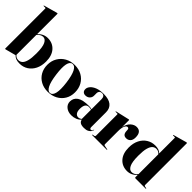

<svg xmlns="http://www.w3.org/2000/svg" viewBox="64 -1535 2332 2332"><g transform="rotate(45 1230.0 -369.0)"><path d="M193 -742V-394.5Q247 -453.5 319 -453.5Q403 -453.5 454.5 -395.8Q506 -338 506 -236Q506 -162 478.8 -106.8Q451.5 -51.5 403.5 -20.8Q355.5 10 293.5 10Q256.5 10 231.2 0.2Q206 -9.5 189 -29L59 5.5Q53 7.5 49 7.5Q43 7.5 43 2V-685Q43 -692 35.5 -692H9.5Q4 -692 4 -696Q4 -698.5 9 -700L175 -746.5Q184 -748.5 187 -748.5Q193 -748.5 193 -742ZM269.5 -424Q228 -424 193 -380.5V-40Q216 -9.5 255 -9.5Q283.5 -9.5 305.5 -28.8Q327.5 -48 340.2 -94.5Q353 -141 353 -223Q353 -332 330 -378Q307 -424 269.5 -424Z M784.5 -453.5Q853 -453.5 906 -423.8Q959 -394 989 -341.2Q1019 -288.5 1019 -220Q1019 -152 988 -100.2Q957 -48.5 902.5 -19.2Q848 10 777.5 10Q709 10 656.2 -19Q603.5 -48 573.5 -100Q543.5 -152 543.5 -220Q543.5 -287.5 574.8 -340.2Q606 -393 660.2 -423.2Q714.5 -453.5 784.5 -453.5ZM811 1Q847.5 -3.5 861.2 -60.8Q875 -118 860.5 -230.5Q845.5 -343 818.2 -395.2Q791 -447.5 752.5 -443.5Q675 -433.5 704 -212.5Q718.5 -100.5 746.2 -47.8Q774 5 811 1Z M1052.5 -98.5Q1052.5 -156 1100.2 -189.8Q1148 -223.5 1256 -223.5Q1284.5 -223.5 1305 -216V-389Q1305 -416 1293 -430.8Q1281 -445.5 1260 -445.5Q1235.5 -445.5 1223 -432.5Q1210.5 -419.5 1210.5 -400.5V-354Q1210.5 -324.5 1189 -303.2Q1167.5 -282 1133 -282Q1109.5 -282 1094.2 -295.8Q1079 -309.5 1079 -337.5Q1079 -364.5 1101.5 -391.2Q1124 -418 1168.2 -435.8Q1212.5 -453.5 1278.5 -453.5Q1367.5 -453.5 1411.8 -417.8Q1456 -382 1456 -316V-62.5Q1456 -34 1475.5 -34Q1483.5 -34 1490.8 -39.8Q1498 -45.5 1500 -59.5Q1500.5 -63 1502.5 -63Q1505.5 -63 1505.5 -59.5Q1505.5 -49 1495.2 -32.8Q1485 -16.5 1461.8 -3.5Q1438.5 9.5 1398.5 9.5Q1352.5 9.5 1332.2 -6.5Q1312 -22.5 1312 -44.5Q1289.5 -18 1255.2 -4.2Q1221 9.5 1182.5 9.5Q1125.5 9.5 1089 -20.8Q1052.5 -51 1052.5 -98.5ZM1201 -120Q1201 -75.5 1217.5 -54Q1234 -32.5 1260 -32.5Q1284 -32.5 1305 -50.5V-208.5Q1287 -214.5 1264 -214.5Q1201 -214.5 1201 -120Z M1721 -443V-327Q1735 -390 1770.8 -421.8Q1806.5 -453.5 1846.5 -453.5Q1927 -453.5 1927 -354Q1927 -308.5 1905.5 -286.5Q1884 -264.5 1852 -264.5Q1822 -264.5 1808 -281Q1794 -297.5 1792.5 -329L1791.5 -346Q1791 -374.5 1768.5 -374.5Q1749.5 -374.5 1735.2 -345.5Q1721 -316.5 1721 -256V-34Q1721 -19.5 1734 -16.5L1783 -7.5Q1788 -6.5 1788 -3.5Q1788 0 1782.5 0H1535Q1529.5 0 1529.5 -3.5Q1529.5 -7 1536.5 -8.5L1559 -12.5Q1571 -15 1571 -27V-392.5Q1571 -401.5 1563.5 -401.5H1535.5Q1531 -401.5 1531 -405Q1531 -408 1536.5 -409.5L1703.5 -448Q1707.5 -449 1710 -449.5Q1712.5 -450 1715 -450Q1721 -450 1721 -443Z M1953 -207.5Q1953 -282.5 1980.8 -337.8Q2008.5 -393 2056.8 -423.2Q2105 -453.5 2165.5 -453.5Q2200 -453.5 2224.5 -444.8Q2249 -436 2266 -419V-685Q2266 -692 2258.5 -692H2232.5Q2227 -692 2227 -696Q2227 -698.5 2232 -700L2398 -746.5Q2407 -748.5 2410 -748.5Q2416 -748.5 2416 -742V-30Q2416 -15 2428 -12.5L2451.5 -8Q2457 -6.5 2457 -3.5Q2457 0 2452.5 0H2278.5Q2266 0 2266 -13V-49Q2212 10 2140 10Q2056 10 2004.5 -47.8Q1953 -105.5 1953 -207.5ZM2105.5 -220.5Q2105.5 -112 2128.8 -66.2Q2152 -20.5 2189.5 -20.5Q2209.5 -20.5 2229 -30.8Q2248.5 -41 2266 -63V-403Q2243 -434 2203 -434Q2175 -434 2153 -414.8Q2131 -395.5 2118.2 -349Q2105.5 -302.5 2105.5 -220.5Z"/></g></svg>

Font: Fraunces 144pt S000
Style: Bold
Weight: 700
Version: Version 1.000; ttfautohint (v1.8.3)